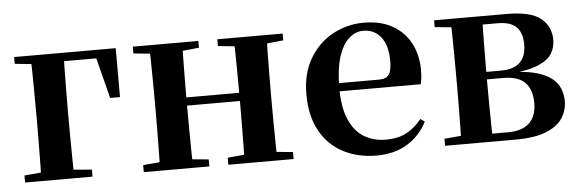

<svg xmlns="http://www.w3.org/2000/svg" viewBox="-42 -677 2470 817"><g transform="rotate(-5 1193.0 -268.0)"><path d="M106 0Q108 -25 108.5 -67Q109 -109 109.5 -154.5Q110 -200 110 -235V-293Q110 -332 109.5 -378.5Q109 -425 108.5 -468Q108 -511 106 -536H248Q247 -511 246.5 -468Q246 -425 245.5 -378.5Q245 -332 245 -293V-235Q245 -200 245.5 -154.5Q246 -109 246.5 -67Q247 -25 248 0ZM177 -500V-536H471V-327H429L378 -527L413 -500ZM37 0V-30L146 -40H207L325 -30V0ZM37 -507V-536H177V-496H147Z M613 0Q615 -25 615.5 -67Q616 -109 616.5 -154.5Q617 -200 617 -235V-301Q617 -336 616.5 -381Q616 -426 615.5 -468.5Q615 -511 613 -536H755Q754 -511 753.5 -468Q753 -425 752.5 -378Q752 -331 752 -292V-271Q752 -218 752.5 -165Q753 -112 753.5 -68.5Q754 -25 755 0ZM974 0Q976 -25 976.5 -68.5Q977 -112 977.5 -165Q978 -218 978 -271V-292Q978 -331 977.5 -378Q977 -425 976.5 -468Q976 -511 974 -536H1115Q1114 -511 1113.5 -468.5Q1113 -426 1112.5 -381Q1112 -336 1112 -301V-235Q1112 -200 1112.5 -154.5Q1113 -109 1113.5 -67Q1114 -25 1115 0ZM544 0V-30L654 -40H716L824 -30V0ZM544 -507V-536H824V-507L716 -496H654ZM905 0V-30L1014 -40H1077L1184 -30V0ZM905 -507V-536H1184V-507L1077 -496H1014ZM684 -266V-301H1044V-266Z M1538 16Q1458 16 1395.5 -16.5Q1333 -49 1297.5 -113Q1262 -177 1262 -269Q1262 -359 1300 -422.5Q1338 -486 1399.5 -519Q1461 -552 1531 -552Q1605 -552 1655.5 -522.5Q1706 -493 1731.5 -443Q1757 -393 1757 -331Q1757 -296 1751 -270H1320V-305H1575Q1607 -305 1618.5 -322.5Q1630 -340 1630 -380Q1630 -446 1602 -482Q1574 -518 1526 -518Q1493 -518 1465 -493Q1437 -468 1420.5 -416Q1404 -364 1404 -283Q1404 -201 1427 -148.5Q1450 -96 1490.5 -72Q1531 -48 1583 -48Q1636 -48 1672.5 -68Q1709 -88 1736 -123L1754 -110Q1723 -50 1668 -17Q1613 16 1538 16Z M1831 0V-30L1941 -40L1968 -34H2103Q2164 -34 2194.5 -63.5Q2225 -93 2225 -149Q2225 -205 2196 -235.5Q2167 -266 2100 -266H1968V-298H2096Q2204 -298 2204 -401Q2204 -450 2179 -475Q2154 -500 2099 -500H1968L1941 -496L1831 -507V-536H2140Q2243 -536 2286 -501.5Q2329 -467 2329 -408Q2329 -378 2313.5 -351.5Q2298 -325 2255.5 -306.5Q2213 -288 2131 -281L2132 -288Q2216 -286 2265 -267.5Q2314 -249 2334.5 -218Q2355 -187 2355 -144Q2355 -107 2334.5 -74Q2314 -41 2265 -20.5Q2216 0 2130 0ZM1900 0Q1902 -25 1902.5 -67Q1903 -109 1903.5 -154.5Q1904 -200 1904 -235V-301Q1904 -336 1903.5 -381Q1903 -426 1902.5 -468.5Q1902 -511 1900 -536H2036Q2035 -511 2034.5 -468Q2034 -425 2033.5 -376.5Q2033 -328 2033 -285V-235Q2033 -200 2033.5 -154.5Q2034 -109 2034.5 -67Q2035 -25 2036 0Z"/></g></svg>

Font: Noto Serif TC
Style: Bold
Weight: 700
Designer: Ryoko NISHIZUKA 西塚涼子 (kana & ideographs); Frank Grießhammer (Latin, Greek & Cyrillic); Wenlong ZHANG 张文龙 (bopomofo); San
Foundry: Adobe
Version: Version 2.002-H1;hotconv 1.1.0;makeotfexe 2.6.0